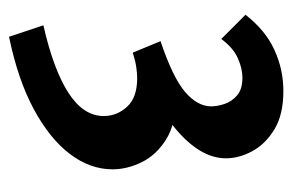

<svg xmlns="http://www.w3.org/2000/svg" viewBox="-134 -334 663 436"><g transform="rotate(90 198.0 -116.5)"><path d="M74 -149Q157 -177 189.5 -205Q222 -233 222 -264Q222 -278 216.5 -294.5Q211 -311 197 -323Q183 -335 157 -335Q136 -335 112.5 -324.5Q89 -314 69 -287L14 -342Q49 -387 93.5 -407.5Q138 -428 187 -428Q241 -428 274.5 -407.5Q308 -387 324 -357Q340 -327 340 -298Q340 -268 323 -239.5Q306 -211 274 -184Q242 -157 198 -132.5Q154 -108 100 -86ZM64 195 38 117Q139 94 191.5 60Q244 26 244 -20Q244 -50 223 -73Q202 -96 158 -96Q148 -96 133.5 -94Q119 -92 100 -86L148 -175Q160 -180 173 -182Q186 -184 201 -184Q262 -184 297.5 -161.5Q333 -139 349 -106Q365 -73 365 -40Q365 11 330 57Q295 103 228 139Q161 175 64 195Z"/></g></svg>

Font: Ysabeau
Style: Bold
Weight: 700
Designer: Christian Thalmann (Catharsis Fonts)
Version: Version 2.000;gftools[0.9.27.dev2+g8671c4b]